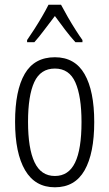

<svg xmlns="http://www.w3.org/2000/svg" viewBox="-20 -785 464 815"><path d="M380 -267Q380 -134 339 -62Q298 10 213 10Q129 10 86.5 -62.5Q44 -135 44 -268Q44 -401 85 -471.5Q126 -542 213 -542Q298 -542 339 -470.5Q380 -399 380 -267ZM99 -268Q99 -155 126.5 -96.5Q154 -38 213 -38Q271 -38 298.5 -94.5Q326 -151 326 -267Q326 -376 300 -435Q274 -494 213 -494Q152 -494 125.5 -436.5Q99 -379 99 -268ZM239 -765Q251 -742 268 -712.5Q285 -683 302 -656.5Q319 -630 330 -615V-606H300Q279 -629 256.5 -658.5Q234 -688 213 -717Q192 -690 168.5 -658.5Q145 -627 126 -606H95V-615Q109 -635 126 -661.5Q143 -688 159 -715.5Q175 -743 186 -765Z"/></svg>

Font: Noto Sans Malayalam ExtraCondensed Light
Style: Regular
Weight: 300
Width: 2
Designer: Jelle Bosma - Monotype Design Team
Foundry: Monotype Imaging Inc.
Version: Version 2.104; ttfautohint (v1.8.4.7-5d5b)